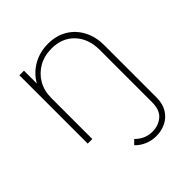

<svg xmlns="http://www.w3.org/2000/svg" viewBox="-189 -589 914 914"><g transform="rotate(-45 268.5 -132.0)"><path d="M337 206Q306 206 278.5 194.5Q251 183 231 162L252 141Q271 160 292.5 169Q314 178 338 178Q379 178 407.5 154Q436 130 436 77V-201H467V76Q467 119 449 148Q431 177 401.5 191.5Q372 206 337 206ZM436 0V-275Q436 -350 393 -396Q350 -442 278 -442Q229 -442 191.5 -420.5Q154 -399 132.5 -362Q111 -325 111 -276L90 -288Q90 -340 115.5 -381Q141 -422 184.5 -446Q228 -470 283 -470Q338 -470 379.5 -445Q421 -420 444 -376Q467 -332 467 -275V0ZM80 0V-460H111V0Z"/></g></svg>

Font: Outfit Thin
Style: Regular
Weight: 100
Designer: Rodrigo Fuenzalida
Foundry: fragTYPE
Version: Version 1.100;gftools[0.9.27]